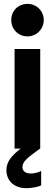

<svg xmlns="http://www.w3.org/2000/svg" viewBox="-20 -781 288 1009"><path d="M56.6 -523.4H191.4V0H190.4L179.7 7.8Q138.2 37.1 118.2 56.6Q98.1 76.2 97.7 97.7Q98.6 113.3 109.6 121.8Q120.6 130.4 141.6 130.9Q156.2 130.4 172.4 126.5Q188.5 122.6 196.3 117.2V193.4Q183.6 199.7 160.4 203.9Q137.2 208 118.2 208Q87.4 208 63.7 196.3Q40 184.6 26.9 163.1Q13.7 141.6 13.7 113.3Q13.7 81.5 32.7 54.7Q51.8 27.8 88.4 0H56.6ZM39.1 -675.8Q39.1 -699.2 50 -718.8Q61 -738.3 80.8 -749.5Q100.6 -760.7 125 -760.7Q147.9 -760.7 167.5 -749.5Q187 -738.3 198.5 -718.8Q210 -699.2 210 -675.8Q210 -652.3 198.5 -632.6Q187 -612.8 167.5 -601.3Q147.9 -589.8 125 -589.8Q100.6 -589.8 80.8 -601.3Q61 -612.8 50 -632.6Q39.1 -652.3 39.1 -675.8Z"/></svg>

Font: Reddit Sans Fudge
Style: Bold
Weight: 700
Designer: Stephen Hutchings
Foundry: Reddit
Version: Version 1.013